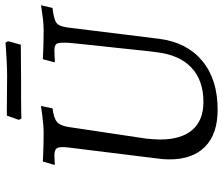

<svg xmlns="http://www.w3.org/2000/svg" viewBox="-78 -740 830 715"><g transform="rotate(-90 337.5 -383.0)"><path d="M178 -252Q177 -239 176 -226Q175 -213 175 -202Q175 -124 210.5 -82.5Q246 -41 315 -41Q395 -41 442.5 -85.5Q490 -130 500 -215Q503 -236 507 -275Q511 -314 516 -360Q521 -406 525.5 -447.5Q530 -489 532.5 -515.5Q535 -542 535 -542Q537 -577 532 -586.5Q527 -596 506 -596Q497 -596 480 -595Q463 -594 463 -594V-598L474 -639Q474 -639 493.5 -638Q513 -637 538 -636.5Q563 -636 581 -636Q602 -636 623.5 -638.5Q645 -641 660 -643.5Q675 -646 675 -646L665 -603Q622 -598 609 -588Q596 -578 592 -546L550 -206Q537 -103 468 -45.5Q399 12 286 12Q195 12 147.5 -35.5Q100 -83 101 -170Q101 -189 104 -210L145 -542Q149 -574 143.5 -585Q138 -596 115 -596Q106 -596 94 -595Q82 -594 82 -594L81 -598L93 -639Q93 -639 112 -638Q131 -637 156 -636.5Q181 -636 199 -636Q214 -636 231.5 -637.5Q249 -639 264.5 -641Q280 -643 290 -644.5Q300 -646 300 -646L291 -603Q254 -598 240.5 -586.5Q227 -575 222 -546ZM541 -768 528 -721 391 -720Q363 -720 331 -720Q299 -720 276 -719.5Q253 -719 253 -719L248 -728L264 -773Q264 -773 289 -773Q314 -773 348.5 -772.5Q383 -772 411 -772Q435 -772 464.5 -773.5Q494 -775 515 -776.5Q536 -778 536 -778Z"/></g></svg>

Font: Alegreya
Style: Italic
Weight: 400
Italic angle: -7°
Designer: Juan Pablo del Peral
Foundry: Huerta Tipografica
Version: Version 2.009